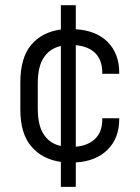

<svg xmlns="http://www.w3.org/2000/svg" viewBox="-20 -627 543 747"><path d="M377.9 -345.2Q377.9 -391.6 351.1 -419.9Q324.2 -446.8 274.9 -451.2V-56.2Q323.7 -60.5 351.1 -87.9Q377.9 -114.7 377.9 -162.1V-167H443.8V-163.1Q443.8 -89.8 398.9 -44.9Q353.5 0.5 274.9 4.9V100.1H216.8V2.9Q144 -7.3 102.1 -57.1Q59.1 -106.4 59.1 -202.1V-306.2Q59.1 -401.9 101.1 -452.1Q142.6 -502 216.8 -512.2V-606.9H274.9V-513.2Q352.5 -508.8 398.9 -463.9Q443.8 -417.5 443.8 -345.2V-339.8H377.9ZM150.9 -103Q174.3 -67.9 216.8 -59.1V-448.2Q173.3 -438 150.9 -403.8Q127 -369.6 127 -301.8V-206.1Q127 -137.2 150.9 -103Z"/></svg>

Font: D-DIN-PRO
Style: Regular
Weight: 400
Designer: Charles Nix
Foundry: Datto Inc.
Version: Version 1.000;hotconv 1.0.109;makeotfexe 2.5.65596